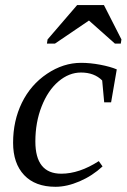

<svg xmlns="http://www.w3.org/2000/svg" viewBox="-20 -715 491 745"><path d="M377.9 -69.3Q338.4 -32.7 289.1 -11.5Q239.7 9.8 195.3 9.8Q116.7 9.8 73.7 -35.6Q30.8 -81.1 30.8 -161.1Q30.8 -246.1 64.9 -316.2Q99.1 -386.2 162.4 -428.7Q225.6 -471.2 294.9 -471.2Q329.6 -471.2 368.7 -463.9Q407.7 -456.5 433.1 -445.8L411.1 -317.9H384.3L376.5 -402.8Q345.7 -433.6 294.4 -433.6Q247.6 -433.6 206.8 -398.9Q166 -364.3 141.6 -302.2Q117.2 -240.2 117.2 -166Q117.2 -41 217.8 -41Q287.6 -41 363.3 -89.8ZM162.1 -545.9 164.6 -562 279.3 -695.3H383.3L451.2 -562L448.7 -545.9H425.8L325.2 -635.3L193.4 -545.9Z"/></svg>

Font: Tinos
Style: Italic
Weight: 400
Italic angle: -16.333°
Designer: Steve Matteson
Foundry: Monotype Imaging Inc.
Version: Version 1.32